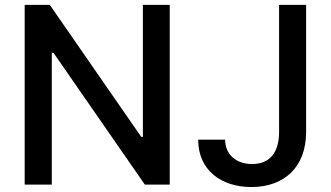

<svg xmlns="http://www.w3.org/2000/svg" viewBox="-20 -747 1339 777"><path d="M666.9 -727.3H558.2V-193.2H551.5L181.5 -727.3H79.9V0H189.6V-533.4H196.4L566.1 0H666.9ZM782 -181.8C782 -58.9 874.3 9.9 997.5 9.9C1131 9.9 1218.4 -71.7 1218.8 -211.6V-727.3H1109.4V-211.6C1109 -127.8 1070 -83.1 1000.4 -83.1C936.1 -83.1 891.3 -121.4 891 -181.8Z"/></svg>

Font: Margiela Sans Medium
Style: Regular
Weight: 500
Designer: Stefan Endress, Andreas Faust
Version: Version 1.100;FEAKit 1.0